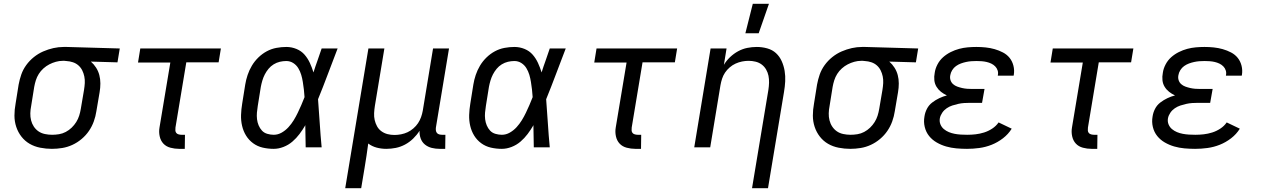

<svg xmlns="http://www.w3.org/2000/svg" viewBox="-20 -775 6640 1010"><path d="M253 8Q222 8 191.5 2Q161 -4 136 -18.5Q111 -33 93 -56Q75 -79 65.5 -107.5Q56 -136 56 -167Q56 -198 62 -230L78 -330Q83 -357 92 -383Q101 -409 118 -432.5Q135 -456 158 -474.5Q181 -493 207.5 -504.5Q234 -516 261 -522Q288 -528 315 -528H331L610 -520L598 -447L458 -451Q474 -437 485.5 -419Q497 -401 502.5 -380Q508 -359 508 -336Q508 -313 504 -290L487 -190Q483 -163 473.5 -136.5Q464 -110 448 -86.5Q432 -63 409.5 -44Q387 -25 361 -13Q335 -1 307.5 3.5Q280 8 253 8ZM254 -66Q272 -66 290.5 -69Q309 -72 326 -81Q343 -90 357 -103.5Q371 -117 381 -133Q391 -149 396.5 -166.5Q402 -184 405 -202L422 -302Q425 -320 426 -338Q427 -356 423.5 -373Q420 -390 412.5 -405Q405 -420 392.5 -431Q380 -442 363.5 -447.5Q347 -453 329 -454L319 -455H310Q292 -455 274 -450Q256 -445 239.5 -436.5Q223 -428 208.5 -415Q194 -402 184 -386Q174 -370 168.5 -352.5Q163 -335 160 -318L144 -218Q140 -198 139.5 -179Q139 -160 143.5 -142Q148 -124 158 -109Q168 -94 182.5 -84Q197 -74 216 -70Q235 -66 254 -66Z M922 8Q899 8 876.5 2Q854 -4 839.5 -19.5Q825 -35 820 -58Q815 -81 819 -104L876 -446H706L718 -520H1142L1130 -447H960L903 -104Q902 -96 902.5 -88.5Q903 -81 907.5 -75.5Q912 -70 920 -68Q928 -66 935 -66H953L952 8Z M1420 8Q1390 8 1362 1.5Q1334 -5 1311.5 -21.5Q1289 -38 1274.5 -61.5Q1260 -85 1253.5 -113Q1247 -141 1248 -170.5Q1249 -200 1254 -230L1270 -330Q1274 -355 1282.5 -380.5Q1291 -406 1305 -429.5Q1319 -453 1339 -472.5Q1359 -492 1383 -505Q1407 -518 1433.5 -523Q1460 -528 1486 -528Q1514 -528 1539.5 -517.5Q1565 -507 1582 -487.5Q1599 -468 1610 -444Q1621 -420 1629 -394Q1639 -426 1650.5 -457.5Q1662 -489 1672 -520H1756Q1730 -453 1705 -386Q1680 -319 1653 -253Q1658 -190 1662 -126.5Q1666 -63 1672 0H1588Q1587 -28 1587 -56Q1587 -84 1586 -113L1587 -114Q1586 -115 1586 -115Q1586 -115 1586 -116Q1572 -92 1555.5 -70Q1539 -48 1518 -30Q1497 -12 1471 -2Q1445 8 1420 8ZM1420 -66Q1442 -66 1462 -77.5Q1482 -89 1497.5 -106Q1513 -123 1525 -142.5Q1537 -162 1546.5 -182Q1556 -202 1565 -222.5Q1574 -243 1582 -264Q1581 -284 1578.5 -304Q1576 -324 1573 -343.5Q1570 -363 1564.5 -381.5Q1559 -400 1549 -416.5Q1539 -433 1522.5 -443.5Q1506 -454 1486 -454Q1469 -454 1452 -450Q1435 -446 1419.5 -436.5Q1404 -427 1392.5 -413Q1381 -399 1373 -383.5Q1365 -368 1360 -351Q1355 -334 1352 -318L1336 -218Q1333 -200 1331.5 -182.5Q1330 -165 1332 -148Q1334 -131 1340.5 -115.5Q1347 -100 1358 -88Q1369 -76 1386 -71Q1403 -66 1420 -66Z M1796 215 1918 -520H2002L1952 -218Q1949 -199 1948 -180Q1947 -161 1951 -143.5Q1955 -126 1963.5 -110.5Q1972 -95 1986.5 -84.5Q2001 -74 2018.5 -69.5Q2036 -65 2055 -65Q2072 -65 2090 -68.5Q2108 -72 2124 -79.5Q2140 -87 2154.5 -99.5Q2169 -112 2179 -127Q2189 -142 2195 -159Q2201 -176 2204 -193L2258 -520H2342L2273 -104Q2272 -96 2273 -88.5Q2274 -81 2278.5 -75.5Q2283 -70 2290.5 -68Q2298 -66 2306 -66H2323L2322 8H2293Q2271 8 2251 3Q2231 -2 2215.5 -14.5Q2200 -27 2193 -46.5Q2186 -66 2187 -87Q2173 -65 2153.5 -46Q2134 -27 2110.5 -14.5Q2087 -2 2062 3Q2037 8 2012 8Q1986 8 1961.5 1.5Q1937 -5 1917 -20Q1913 12 1908 44Q1903 76 1898 107L1880 215Z M2620 8Q2590 8 2562 1.5Q2534 -5 2511.5 -21.5Q2489 -38 2474.5 -61.5Q2460 -85 2453.5 -113Q2447 -141 2448 -170.5Q2449 -200 2454 -230L2470 -330Q2474 -355 2482.5 -380.5Q2491 -406 2505 -429.5Q2519 -453 2539 -472.5Q2559 -492 2583 -505Q2607 -518 2633.5 -523Q2660 -528 2686 -528Q2714 -528 2739.5 -517.5Q2765 -507 2782 -487.5Q2799 -468 2810 -444Q2821 -420 2829 -394Q2839 -426 2850.5 -457.5Q2862 -489 2872 -520H2956Q2930 -453 2905 -386Q2880 -319 2853 -253Q2858 -190 2862 -126.5Q2866 -63 2872 0H2788Q2787 -28 2787 -56Q2787 -84 2786 -113L2787 -114Q2786 -115 2786 -115Q2786 -115 2786 -116Q2772 -92 2755.5 -70Q2739 -48 2718 -30Q2697 -12 2671 -2Q2645 8 2620 8ZM2620 -66Q2642 -66 2662 -77.5Q2682 -89 2697.5 -106Q2713 -123 2725 -142.5Q2737 -162 2746.5 -182Q2756 -202 2765 -222.5Q2774 -243 2782 -264Q2781 -284 2778.5 -304Q2776 -324 2773 -343.5Q2770 -363 2764.5 -381.5Q2759 -400 2749 -416.5Q2739 -433 2722.5 -443.5Q2706 -454 2686 -454Q2669 -454 2652 -450Q2635 -446 2619.5 -436.5Q2604 -427 2592.5 -413Q2581 -399 2573 -383.5Q2565 -368 2560 -351Q2555 -334 2552 -318L2536 -218Q2533 -200 2531.5 -182.5Q2530 -165 2532 -148Q2534 -131 2540.5 -115.5Q2547 -100 2558 -88Q2569 -76 2586 -71Q2603 -66 2620 -66Z M3322 8Q3299 8 3276.5 2Q3254 -4 3239.5 -19.5Q3225 -35 3220 -58Q3215 -81 3219 -104L3276 -446H3106L3118 -520H3542L3530 -447H3360L3303 -104Q3302 -96 3302.5 -88.5Q3303 -81 3307.5 -75.5Q3312 -70 3320 -68Q3328 -66 3335 -66H3353L3352 8Z M3936 215 4022 -302Q4025 -321 4025.5 -340Q4026 -359 4022.5 -376.5Q4019 -394 4010 -409.5Q4001 -425 3987 -435.5Q3973 -446 3955 -450.5Q3937 -455 3918 -455Q3901 -455 3883.5 -451.5Q3866 -448 3849.5 -440.5Q3833 -433 3818.5 -420.5Q3804 -408 3794 -393Q3784 -378 3778.5 -361Q3773 -344 3770 -327L3716 0H3632L3718 -520H3802L3788 -434Q3801 -456 3820.5 -474.5Q3840 -493 3863 -505.5Q3886 -518 3911 -523Q3936 -528 3961 -528Q3989 -528 4016 -520.5Q4043 -513 4062 -495.5Q4081 -478 4092 -453.5Q4103 -429 4107.5 -402Q4112 -375 4110.5 -347Q4109 -319 4104 -290L4020 215ZM3901 -600 3940 -755H4025L3971 -600Z M4453 8Q4422 8 4391.5 2Q4361 -4 4336 -18.5Q4311 -33 4293 -56Q4275 -79 4265.5 -107.5Q4256 -136 4256 -167Q4256 -198 4262 -230L4278 -330Q4283 -357 4292 -383Q4301 -409 4318 -432.5Q4335 -456 4358 -474.5Q4381 -493 4407.5 -504.5Q4434 -516 4461 -522Q4488 -528 4515 -528H4531L4810 -520L4798 -447L4658 -451Q4674 -437 4685.5 -419Q4697 -401 4702.5 -380Q4708 -359 4708 -336Q4708 -313 4704 -290L4687 -190Q4683 -163 4673.5 -136.5Q4664 -110 4648 -86.5Q4632 -63 4609.5 -44Q4587 -25 4561 -13Q4535 -1 4507.5 3.5Q4480 8 4453 8ZM4454 -66Q4472 -66 4490.5 -69Q4509 -72 4526 -81Q4543 -90 4557 -103.5Q4571 -117 4581 -133Q4591 -149 4596.5 -166.5Q4602 -184 4605 -202L4622 -302Q4625 -320 4626 -338Q4627 -356 4623.5 -373Q4620 -390 4612.5 -405Q4605 -420 4592.5 -431Q4580 -442 4563.5 -447.5Q4547 -453 4529 -454L4519 -455H4510Q4492 -455 4474 -450Q4456 -445 4439.5 -436.5Q4423 -428 4408.5 -415Q4394 -402 4384 -386Q4374 -370 4368.5 -352.5Q4363 -335 4360 -318L4344 -218Q4340 -198 4339.5 -179Q4339 -160 4343.5 -142Q4348 -124 4358 -109Q4368 -94 4382.5 -84Q4397 -74 4416 -70Q4435 -66 4454 -66Z M5067 8Q5039 8 5011 5.5Q4983 3 4957 -4.5Q4931 -12 4907.5 -25.5Q4884 -39 4867.5 -59.5Q4851 -80 4844.5 -107Q4838 -134 4843 -162Q4846 -183 4856 -202.5Q4866 -222 4883.5 -235.5Q4901 -249 4921 -258.5Q4941 -268 4961 -273Q4944 -281 4930 -292Q4916 -303 4906.5 -318.5Q4897 -334 4895 -353Q4893 -372 4897 -392Q4900 -414 4911.5 -436Q4923 -458 4941 -474Q4959 -490 4981 -501Q5003 -512 5025.5 -518Q5048 -524 5071 -526Q5094 -528 5116 -528Q5141 -528 5165 -525.5Q5189 -523 5212 -516.5Q5235 -510 5256 -499Q5277 -488 5291 -470.5Q5305 -453 5311 -429.5Q5317 -406 5313 -381L5312 -377H5229V-379Q5232 -392 5228 -404.5Q5224 -417 5215 -426Q5206 -435 5194.5 -440.5Q5183 -446 5170 -449Q5157 -452 5143.5 -453Q5130 -454 5117 -454Q5103 -454 5089.5 -453Q5076 -452 5062 -449Q5048 -446 5034.5 -441Q5021 -436 5009 -427.5Q4997 -419 4989 -406Q4981 -393 4979 -380Q4976 -366 4980 -353.5Q4984 -341 4993.5 -332.5Q5003 -324 5015.5 -319.5Q5028 -315 5041 -312Q5054 -309 5067.5 -308Q5081 -307 5095 -307H5159L5146 -234H5082Q5067 -234 5051.5 -233Q5036 -232 5020.5 -228.5Q5005 -225 4989.5 -220Q4974 -215 4960 -205.5Q4946 -196 4936.5 -182Q4927 -168 4924 -153Q4921 -136 4927 -121Q4933 -106 4945 -96Q4957 -86 4971.5 -80Q4986 -74 5002 -71Q5018 -68 5034.5 -67Q5051 -66 5068 -66Q5090 -66 5112 -68.5Q5134 -71 5156.5 -78Q5179 -85 5199.5 -98.5Q5220 -112 5233 -131L5302 -98Q5284 -69 5256 -47.5Q5228 -26 5196.5 -13.5Q5165 -1 5132 3.5Q5099 8 5067 8Z M5722 8Q5699 8 5676.5 2Q5654 -4 5639.5 -19.5Q5625 -35 5620 -58Q5615 -81 5619 -104L5676 -446H5506L5518 -520H5942L5930 -447H5760L5703 -104Q5702 -96 5702.5 -88.5Q5703 -81 5707.5 -75.5Q5712 -70 5720 -68Q5728 -66 5735 -66H5753L5752 8Z M6267 8Q6239 8 6211 5.5Q6183 3 6157 -4.5Q6131 -12 6107.5 -25.5Q6084 -39 6067.5 -59.5Q6051 -80 6044.5 -107Q6038 -134 6043 -162Q6046 -183 6056 -202.5Q6066 -222 6083.5 -235.5Q6101 -249 6121 -258.5Q6141 -268 6161 -273Q6144 -281 6130 -292Q6116 -303 6106.5 -318.5Q6097 -334 6095 -353Q6093 -372 6097 -392Q6100 -414 6111.5 -436Q6123 -458 6141 -474Q6159 -490 6181 -501Q6203 -512 6225.5 -518Q6248 -524 6271 -526Q6294 -528 6316 -528Q6341 -528 6365 -525.5Q6389 -523 6412 -516.5Q6435 -510 6456 -499Q6477 -488 6491 -470.5Q6505 -453 6511 -429.5Q6517 -406 6513 -381L6512 -377H6429V-379Q6432 -392 6428 -404.5Q6424 -417 6415 -426Q6406 -435 6394.5 -440.5Q6383 -446 6370 -449Q6357 -452 6343.5 -453Q6330 -454 6317 -454Q6303 -454 6289.5 -453Q6276 -452 6262 -449Q6248 -446 6234.5 -441Q6221 -436 6209 -427.5Q6197 -419 6189 -406Q6181 -393 6179 -380Q6176 -366 6180 -353.5Q6184 -341 6193.5 -332.5Q6203 -324 6215.5 -319.5Q6228 -315 6241 -312Q6254 -309 6267.5 -308Q6281 -307 6295 -307H6359L6346 -234H6282Q6267 -234 6251.5 -233Q6236 -232 6220.5 -228.5Q6205 -225 6189.5 -220Q6174 -215 6160 -205.5Q6146 -196 6136.5 -182Q6127 -168 6124 -153Q6121 -136 6127 -121Q6133 -106 6145 -96Q6157 -86 6171.5 -80Q6186 -74 6202 -71Q6218 -68 6234.5 -67Q6251 -66 6268 -66Q6290 -66 6312 -68.5Q6334 -71 6356.5 -78Q6379 -85 6399.5 -98.5Q6420 -112 6433 -131L6502 -98Q6484 -69 6456 -47.5Q6428 -26 6396.5 -13.5Q6365 -1 6332 3.5Q6299 8 6267 8Z"/></svg>

Font: Iosevka Aile
Style: Italic
Weight: 400
Italic angle: -9°
Designer: Belleve Invis
Foundry: Belleve Invis
Version: Version 28.0.1; ttfautohint (v1.8.4)